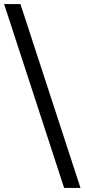

<svg xmlns="http://www.w3.org/2000/svg" viewBox="-23 -720 414 940"><path d="M291 200.2Q217.8 -25.4 -2.9 -700.2Q16.6 -700.2 77.1 -700.2Q150.4 -474.6 371.1 200.2Q350.6 200.2 291 200.2Z"/></svg>

Font: Kadena Space Grotesk
Style: Regular
Weight: 400
Designer: Florian Karsten
Version: Version 2.000